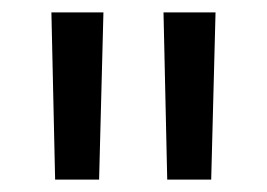

<svg xmlns="http://www.w3.org/2000/svg" viewBox="-20 -720 431 310"><path d="M63 -700H147L140 -430H69ZM244 -700H328L321 -430H250Z"/></svg>

Font: CMG Sans Medium
Style: Regular
Weight: 500
Designer: Julieta Ulanovsky
Foundry: Julieta Ulanovsky
Version: Version 7.200